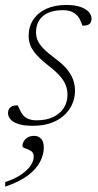

<svg xmlns="http://www.w3.org/2000/svg" viewBox="-20 -484 386 754"><path d="M49 -70.5Q53.5 -63.5 57.8 -53Q62 -42.5 70.5 -32Q79 -22 92.2 -16.8Q105.5 -11.5 124 -11.5Q162 -11.5 189 -24.5Q216 -37.5 230.5 -60Q245 -82.5 245 -112Q245 -130 239 -147.2Q233 -164.5 216.8 -183.8Q200.5 -203 170 -226.5Q140 -250 123 -269.2Q106 -288.5 99.2 -306.2Q92.5 -324 92.5 -342Q92.5 -379.5 110.8 -407Q129 -434.5 162 -449.5Q195 -464.5 240 -464.5Q274 -464.5 296 -456.8Q318 -449 328.8 -436.8Q339.5 -424.5 339.5 -410.5Q339.5 -402.5 336.2 -396Q333 -389.5 325 -386.2Q317 -383 304 -383Q301 -389.5 297 -400.5Q293 -411.5 284.5 -421.5Q275.5 -432 261.5 -438Q247.5 -444 227 -444Q176 -444 148.8 -421Q121.5 -398 121.5 -356Q121.5 -340 128 -325Q134.5 -310 150.8 -293.2Q167 -276.5 197 -254Q227 -232 243.8 -211.2Q260.5 -190.5 267.5 -170Q274.5 -149.5 274.5 -128Q274.5 -89.5 254.5 -58Q234.5 -26.5 197.5 -8.2Q160.5 10 108 10Q74 10 52.5 3Q31 -4 21.2 -15.5Q11.5 -27 11.5 -40Q11.5 -49.5 15.5 -56.2Q19.5 -63 27.8 -66.8Q36 -70.5 49 -70.5ZM68 89Q68 75 80.2 62.2Q92.5 49.5 114 49.5Q131 49.5 141.5 61Q152 72.5 152 95.5Q152 123 137.5 151.2Q123 179.5 89.8 204.8Q56.5 230 0.5 249V231Q39.5 218 64 201Q88.5 184 100.5 165.8Q112.5 147.5 112.5 131.5Q112.5 115.5 101.5 108.8Q90.5 102 79.2 98.5Q68 95 68 89Z"/></svg>

Font: Newsreader ExtraLight
Style: Italic
Weight: 250
Italic angle: -17°
Designer: Hugues Gentile
Foundry: Production Type
Version: Version 1.003